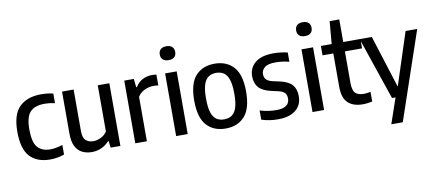

<svg xmlns="http://www.w3.org/2000/svg" viewBox="-82 -1096 3725 1641"><g transform="rotate(-10 1780.5 -275.5)"><path d="M275 10Q161.5 10 100.2 -56.2Q39 -122.5 39 -271.5Q39 -422 106 -487.2Q173 -552.5 295 -552.5Q321.5 -552.5 347.8 -549.5Q374 -546.5 398.5 -540.5V-456.5Q375 -462.5 352.2 -465Q329.5 -467.5 309.5 -467.5Q224.5 -467.5 184 -424.8Q143.5 -382 143.5 -273.5Q143.5 -161.5 181.2 -118.2Q219 -75 292.5 -75Q338.5 -75 398.5 -94.5V-11Q339 10 275 10Z M637.5 9.5Q591 9.5 554.2 -8.8Q517.5 -27 496.2 -68.2Q475 -109.5 475 -179.5V-544H575.5V-185Q575.5 -125.5 600.5 -102.8Q625.5 -80 665.5 -80Q694 -80 728 -94.5Q762 -109 785 -143V-544H885.5V0H801L794 -58H788.5Q758 -24.5 719.2 -7.5Q680.5 9.5 637.5 9.5Z M1015 0V-544H1098L1106 -470.5H1112Q1136.5 -511.5 1174.8 -530.8Q1213 -550 1256.5 -550Q1267 -550 1276.8 -549Q1286.5 -548 1294.5 -546.5V-453Q1283.5 -455 1272.8 -455.5Q1262 -456 1250.5 -456Q1213 -456 1175 -438.2Q1137 -420.5 1115.5 -385.5V0Z M1369.5 0V-544H1470V0ZM1419.5 -650.5Q1386.5 -650.5 1369.5 -666.2Q1352.5 -682 1352.5 -710Q1352.5 -738.5 1369.5 -754.8Q1386.5 -771 1419.5 -771Q1452.5 -771 1469.5 -754.8Q1486.5 -738.5 1486.5 -710Q1486.5 -682 1469.5 -666.2Q1452.5 -650.5 1419.5 -650.5Z M1799 10Q1695.5 10 1634.8 -56.5Q1574 -123 1574 -271Q1574 -419 1634.2 -485.8Q1694.5 -552.5 1799 -552.5Q1903.5 -552.5 1964 -485.5Q2024.5 -418.5 2024.5 -271.5Q2024.5 -124 1963.8 -57Q1903 10 1799 10ZM1799 -69.5Q1837 -69.5 1864.8 -87.2Q1892.5 -105 1907.2 -148.5Q1922 -192 1922 -269.5Q1922 -349 1907 -393.2Q1892 -437.5 1864.5 -455.2Q1837 -473 1799 -473Q1761.5 -473 1734 -455.5Q1706.5 -438 1691.5 -394.2Q1676.5 -350.5 1676.5 -272.5Q1676.5 -193.5 1691.2 -149.2Q1706 -105 1733.5 -87.2Q1761 -69.5 1799 -69.5Z M2253.5 10Q2175.5 10 2110 -12V-92Q2181 -70 2252.5 -70Q2311.5 -70 2339.2 -91Q2367 -112 2367 -150Q2367 -183 2350.5 -200Q2334 -217 2298 -225.5L2229.5 -241Q2160 -257.5 2128.8 -294.2Q2097.5 -331 2097.5 -391Q2097.5 -462 2151 -507.2Q2204.5 -552.5 2311.5 -552.5Q2345 -552.5 2375.5 -548.5Q2406 -544.5 2433 -538V-457.5Q2375.5 -473 2315 -473Q2247 -473 2219.5 -449.2Q2192 -425.5 2192 -393Q2192 -364 2207.5 -346.5Q2223 -329 2259 -320L2327.5 -305Q2398.5 -288.5 2429.8 -252.2Q2461 -216 2461 -154Q2461 -77.5 2406.8 -33.8Q2352.5 10 2253.5 10Z M2553 0V-544H2653.5V0ZM2603 -650.5Q2570 -650.5 2553 -666.2Q2536 -682 2536 -710Q2536 -738.5 2553 -754.8Q2570 -771 2603 -771Q2636 -771 2653 -754.8Q2670 -738.5 2670 -710Q2670 -682 2653 -666.2Q2636 -650.5 2603 -650.5Z M2988.5 9.5Q2906 9.5 2860.5 -33.2Q2815 -76 2815 -173V-462.5H2721.5V-544H2815L2832 -740H2915.5V-544H3064.5V-462.5H2915.5V-187.5Q2915.5 -125 2939 -101Q2962.5 -77 3012.5 -77Q3037 -77 3071 -84V0Q3052.5 4 3031 6.8Q3009.5 9.5 2988.5 9.5Z M3243 0 3058 -544H3163.5L3308 -87.5L3456.5 -544H3557.5L3297.5 220H3198L3273.5 0Z"/></g></svg>

Font: Encode Sans SemiCondensed SemiCondensed Medium
Style: Regular
Weight: 500
Width: 4
Designer: Multiple Designers
Foundry: Impallari Type
Version: Version 3.000; ttfautohint (v1.8.3) -l 8 -r 50 -G 200 -x 14 